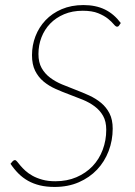

<svg xmlns="http://www.w3.org/2000/svg" viewBox="-20 -731 534 759"><path d="M451 -630.5Q448 -625.5 442.5 -625.5Q437.5 -625.5 429.5 -635.2Q421.5 -645 406.8 -657Q392 -669 368 -678.8Q344 -688.5 307 -688.5Q266 -688.5 233.5 -674.8Q201 -661 178.5 -637.8Q156 -614.5 144 -583.5Q132 -552.5 132 -517.5Q132 -484.5 144.5 -462.2Q157 -440 177.8 -424.2Q198.5 -408.5 224.8 -397.5Q251 -386.5 278.8 -376Q306.5 -365.5 332.8 -353.5Q359 -341.5 379.8 -324.2Q400.5 -307 413 -282.5Q425.5 -258 425.5 -222.5Q425.5 -176 409.5 -134Q393.5 -92 363.8 -60.5Q334 -29 291.5 -10.5Q249 8 196 8Q163.5 8 137.8 1.8Q112 -4.5 91 -16.2Q70 -28 53 -45Q36 -62 21.5 -83.5L30 -93.5Q32.5 -95.5 34.2 -96.8Q36 -98 39.5 -98Q43 -98 48 -91.8Q53 -85.5 60.8 -76.2Q68.5 -67 80.2 -56.2Q92 -45.5 108.5 -36.2Q125 -27 147.2 -20.8Q169.5 -14.5 199 -14.5Q245 -14.5 282.2 -30.5Q319.5 -46.5 345.8 -74Q372 -101.5 386 -138.8Q400 -176 400 -218Q400 -251 387.5 -273Q375 -295 354.2 -310.5Q333.5 -326 307.2 -336.8Q281 -347.5 253.2 -357.8Q225.5 -368 199.2 -379.8Q173 -391.5 152.2 -408.8Q131.5 -426 119 -451Q106.5 -476 106.5 -513Q106.5 -552 120.2 -587.8Q134 -623.5 160 -651Q186 -678.5 224 -694.8Q262 -711 310 -711Q358.5 -711 394.5 -693.5Q430.5 -676 457.5 -640Z"/></svg>

Font: Lato Thin
Style: Italic
Weight: 200
Italic angle: -7°
Designer: Lukasz Dziedzic
Foundry: tyPoland Lukasz Dziedzic
Version: Version 2.007; 2014-02-27